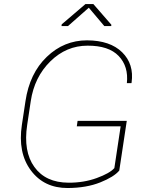

<svg xmlns="http://www.w3.org/2000/svg" viewBox="-20 -921 727 951"><path d="M315.4 10.3Q198.2 10.7 132.8 -77.1Q67.4 -165 88.4 -302.7L106 -418.9Q126.5 -558.1 211.9 -639.6Q296.9 -721.2 411.1 -721.2Q525.4 -720.7 585 -662.1Q644.5 -603.5 631.8 -512.2L630.9 -509.3H608.4Q617.2 -591.8 567.9 -643.6Q518.6 -695.3 413.6 -694.8Q308.6 -694.8 229.5 -617.2Q150.4 -539.6 132.3 -419.9L114.7 -302.7Q94.7 -170.9 150.4 -93.8Q206.1 -16.6 319.3 -16.1Q394.5 -15.6 459 -39.1Q523.4 -62.5 546.4 -88.4L577.6 -295.4H360.4L364.3 -322.3H607.9L570.8 -76.2Q544.9 -44.9 476.6 -17.6Q408.2 9.8 315.4 10.3ZM531.7 -798.3 530.8 -792H496.6L419.9 -882.8L316.9 -792H284.7L285.6 -800.3L403.3 -900.9H442.4Z"/></svg>

Font: Roboto-ThinItalic
Style: Italic
Weight: 250
Italic angle: -12°
Designer: Google
Version: Version 1.100141; 2013; ttfautohint (v0.94.14-c901) -l 8 -r 